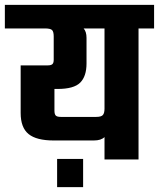

<svg xmlns="http://www.w3.org/2000/svg" viewBox="-46 -656 654 790"><path d="M588 -636V-539H524V0H384V-92Q370 -78 340 -78H175Q104 -78 71.5 -104.5Q39 -131 39 -191V-387H150Q164 -387 169.5 -392Q175 -397 175 -410V-506Q175 -526 168 -532.5Q161 -539 138 -539H-26V-636ZM384 -209V-539H298Q310 -526 310 -500V-395Q310 -342 284 -316Q258 -290 191 -290H178V-201Q178 -186 183.5 -180.5Q189 -175 204 -175H350Q370 -175 377 -182.5Q384 -190 384 -209ZM189 114V-2H296V114Z"/></svg>

Font: Teko Semibold
Style: Regular
Weight: 600
Designer: Manushi Parikh, Jonny Pinhorn
Foundry: Indian Type Foundry
Version: Version 1.105;PS 1.0;hotconv 1.0.78;makeotf.lib2.5.61930; tt